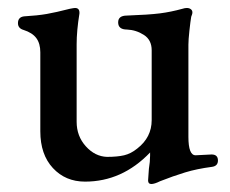

<svg xmlns="http://www.w3.org/2000/svg" viewBox="-20 -441 575 481"><path d="M351 11 353 -18Q356 -36 356 -51V-59Q286 14 193 14Q144 14 112.5 -20Q81 -54 81 -112V-310Q81 -332 71 -345.5Q61 -359 39 -366Q25 -370 25 -383Q25 -398 40 -400Q74 -402 97 -406Q120 -410 155 -419Q165 -421 168 -421Q180 -421 179 -407Q172 -364 172 -330V-136Q172 -100 195 -74.5Q218 -49 248 -48Q274 -48 291 -52Q308 -56 324 -69Q360 -97 360 -140V-315Q360 -341 340.5 -353.5Q321 -366 298 -367Q276 -367 276 -385Q276 -402 298 -402Q353 -404 380.5 -407.5Q408 -411 437 -419Q443 -421 448 -421Q454 -421 458 -418Q462 -415 462 -410Q462 -407 461 -404.5Q460 -402 459 -399Q457 -387 454.5 -364Q452 -341 452 -329V-98Q452 -52 470 -52L510 -54Q526 -54 526 -39Q526 -25 511 -23Q473 -18 443.5 -9Q414 0 381 13Q367 20 359 20Q351 20 351 11Z"/></svg>

Font: EB Garamond Medium
Style: Regular
Weight: 500
Designer: Georg Duffner and Octavio Pardo
Foundry: Georg Duffner
Version: Version 1.000